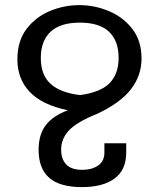

<svg xmlns="http://www.w3.org/2000/svg" viewBox="-20 -538 642 765"><path d="M306.6 207.5Q218.3 207.5 176 170.4Q133.8 133.3 133.8 59.1Q133.8 -2 162.6 -39.6Q191.4 -77.1 250.5 -98.6Q147.5 -120.1 98.4 -171.9Q49.3 -223.6 49.3 -301.8Q49.3 -374 85.2 -421.9Q121.1 -469.7 177.7 -493.7Q234.4 -517.6 295.9 -517.6Q357.9 -517.6 414.8 -493.4Q471.7 -469.2 507.8 -422.1Q543.9 -375 543.9 -305.2Q543.9 -236.8 501.7 -182.4Q459.5 -127.9 367.2 -84.5Q285.6 -51.8 254.6 -18.3Q223.6 15.1 223.6 58.1Q223.6 95.7 243.9 117.2Q264.2 138.7 308.1 138.7Q346.2 138.7 371.1 121.3Q396 104 396 69.8V32.7H482.9V69.8Q482.9 138.7 436.8 173.1Q390.6 207.5 306.6 207.5ZM298.8 -159.2Q379.9 -169.9 416.3 -206.5Q452.6 -243.2 452.6 -307.1Q452.6 -375.5 414.3 -411.6Q376 -447.8 298.3 -447.8Q220.2 -447.8 181.4 -411.4Q142.6 -375 142.6 -307.1Q142.6 -239.3 181.6 -203.9Q220.7 -168.5 298.8 -159.2Z"/></svg>

Font: Vazir Code Hack
Style: Code-Hack
Weight: 400
Foundry: DejaVu fonts team - Redesigned by Saber Rastikerdar
Version: Version 1.1.2